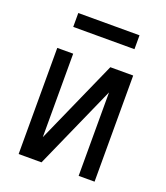

<svg xmlns="http://www.w3.org/2000/svg" viewBox="-131 -794 762 884"><g transform="rotate(20 250.0 -352.0)"><path d="M64 0V-520H142V-111L324 -520H436V0H358V-409L176 0ZM100 -636V-704H400V-636Z"/></g></svg>

Font: Iosevka Fuck
Style: Regular
Weight: 400
Monospace: yes
Designer: Belleve Invis
Foundry: Belleve Invis
Version: Version 28.0.7; ttfautohint (v1.8.3)